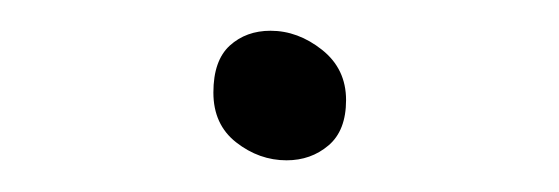

<svg xmlns="http://www.w3.org/2000/svg" viewBox="-20 -341 358 123"><path d="M163.6 -238.3Q146 -238.3 131.3 -249.8Q116.7 -261.2 116.7 -281.7Q116.7 -302.2 127.2 -311.8Q137.7 -321.3 153.3 -321.3Q170.9 -321.3 186.3 -309.1Q201.7 -296.9 201.7 -276.9Q201.7 -257.3 190.4 -247.8Q179.2 -238.3 163.6 -238.3Z"/></svg>

Font: Elstob ExtraLight
Style: Regular
Weight: 200
Designer: Peter S. Baker
Version: Version 1.015